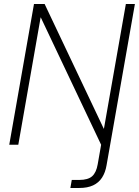

<svg xmlns="http://www.w3.org/2000/svg" viewBox="-20 -720 691 955"><path d="M26 0 149 -700H202L496 -80H497L606 -700H651L510 102Q504 138 487.5 163.5Q471 189 443 202Q415 215 374 215H330L337 175H374Q418 175 438.5 156.5Q459 138 466 97L483 0L183 -633H182L71 0Z"/></svg>

Font: DM Sans 28pt ExtraLight
Style: Italic
Weight: 250
Italic angle: -10°
Version: Version 4.004;gftools[0.9.30]